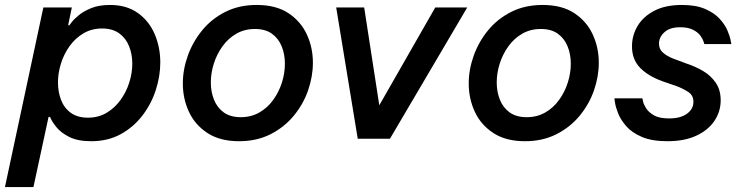

<svg xmlns="http://www.w3.org/2000/svg" viewBox="-38 -560 2995 775"><path d="M-18 195 137 -530H252L237 -458H242Q242 -458 251.5 -470.5Q261 -483 280.5 -499Q300 -515 331 -527.5Q362 -540 406 -540Q473 -540 518.5 -507.5Q564 -475 586.5 -422Q609 -369 609 -308Q609 -252 590.5 -195.5Q572 -139 536 -92.5Q500 -46 448.5 -18Q397 10 330 10Q276 10 242 -7Q208 -24 189.5 -47Q171 -70 164 -88H158L97 195ZM196 -227Q196 -189 208.5 -156.5Q221 -124 248 -104.5Q275 -85 317 -85Q359 -85 392 -104.5Q425 -124 448.5 -156.5Q472 -189 484 -227.5Q496 -266 496 -303Q496 -341 483 -373.5Q470 -406 443 -425.5Q416 -445 374 -445Q332 -445 299 -425.5Q266 -406 243 -374Q220 -342 208 -303.5Q196 -265 196 -227Z M927 10Q850 10 799.5 -23Q749 -56 724.5 -109Q700 -162 700 -223Q700 -279 720 -335Q740 -391 778 -437.5Q816 -484 871.5 -512Q927 -540 998 -540Q1076 -540 1126 -507Q1176 -474 1200.5 -421Q1225 -368 1225 -307Q1225 -251 1205.5 -195Q1186 -139 1147.5 -92.5Q1109 -46 1053.5 -18Q998 10 927 10ZM934 -87Q976 -87 1009 -106Q1042 -125 1065 -157Q1088 -189 1100 -227Q1112 -265 1112 -303Q1112 -341 1099 -373Q1086 -405 1059.5 -424Q1033 -443 991 -443Q949 -443 916 -424Q883 -405 860 -373Q837 -341 825 -303Q813 -265 813 -227Q813 -189 826 -157Q839 -125 865.5 -106Q892 -87 934 -87Z M1406 0 1319 -530H1432L1493 -135L1719 -530H1848L1536 0Z M2081 10Q2004 10 1953.5 -23Q1903 -56 1878.5 -109Q1854 -162 1854 -223Q1854 -279 1874 -335Q1894 -391 1932 -437.5Q1970 -484 2025.5 -512Q2081 -540 2152 -540Q2230 -540 2280 -507Q2330 -474 2354.5 -421Q2379 -368 2379 -307Q2379 -251 2359.5 -195Q2340 -139 2301.5 -92.5Q2263 -46 2207.5 -18Q2152 10 2081 10ZM2088 -87Q2130 -87 2163 -106Q2196 -125 2219 -157Q2242 -189 2254 -227Q2266 -265 2266 -303Q2266 -341 2253 -373Q2240 -405 2213.5 -424Q2187 -443 2145 -443Q2103 -443 2070 -424Q2037 -405 2014 -373Q1991 -341 1979 -303Q1967 -265 1967 -227Q1967 -189 1980 -157Q1993 -125 2019.5 -106Q2046 -87 2088 -87Z M2656 10Q2593 10 2552.5 -7.5Q2512 -25 2489.5 -51Q2467 -77 2457 -102.5Q2447 -128 2444.5 -145.5Q2442 -163 2442 -163H2555Q2555 -163 2557.5 -151Q2560 -139 2570 -123Q2580 -107 2601.5 -94.5Q2623 -82 2663 -82Q2709 -82 2735 -101Q2761 -120 2761 -149Q2761 -175 2740.5 -188.5Q2720 -202 2694 -212L2636 -232Q2578 -253 2545.5 -286.5Q2513 -320 2513 -373Q2513 -417 2535.5 -455Q2558 -493 2603 -516.5Q2648 -540 2714 -540Q2771 -540 2808 -524Q2845 -508 2866.5 -484.5Q2888 -461 2898 -437.5Q2908 -414 2911 -398Q2914 -382 2914 -382H2805Q2805 -382 2802 -392Q2799 -402 2789.5 -415.5Q2780 -429 2760 -439.5Q2740 -450 2707 -450Q2666 -450 2644 -430Q2622 -410 2622 -384Q2622 -362 2637.5 -348Q2653 -334 2678 -324L2737 -302Q2768 -292 2799 -274Q2830 -256 2850.5 -227Q2871 -198 2871 -155Q2871 -110 2846 -72.5Q2821 -35 2773 -12.5Q2725 10 2656 10Z"/></svg>

Font: Be Vietnam Pro Medium
Style: Italic
Weight: 500
Italic angle: -12°
Designer: Lam Bao, Tony Le, Vietanh Nguyen
Foundry: Yellow Type Foundry
Version: Version 1.002; ttfautohint (v1.8.3)